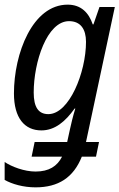

<svg xmlns="http://www.w3.org/2000/svg" viewBox="-21 -566 514 826"><path d="M187 -75C145 -75 124 -104 124 -168C124 -299 181 -475 276 -475C326 -475 349 -440 349 -386C349 -255 277 -75 187 -75ZM132 240C230 240 295 198 331 108H392L405 45H349L473 -536H407L381 -461H378C361 -511 328 -546 270 -546C119 -546 39 -336 39 -164C39 -58 85 -5 157 -5C215 -5 260 -43 300 -99H303C293 -67 284 -29 280 -10L268 45H128L115 108H246C225 149 190 172 132 172C83 172 29 151 -1 131V208C31 226 79 240 132 240Z"/></svg>

Font: Noto Sans Display SemiCondensed
Style: Italic
Weight: 400
Width: 4
Italic angle: -12°
Designer: Monotype Design Team
Foundry: Monotype Imaging Inc.
Version: Version 1.900